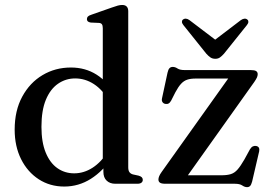

<svg xmlns="http://www.w3.org/2000/svg" viewBox="-20 -758 1116 792"><path d="M406.5 -81.5 404 -85V-641.5Q404 -653 400.2 -658Q396.5 -663 388 -663.5L354 -665Q345.5 -666.5 342 -670Q338.5 -673.5 338.5 -679Q338.5 -685.5 342.5 -689.8Q346.5 -694 357.5 -697.5L441.5 -727Q456.5 -732.5 466.2 -735Q476 -737.5 484 -737.5Q496.5 -737.5 502.8 -730.8Q509 -724 509 -712V-68Q509 -54.5 514 -47.8Q519 -41 528.5 -38.5L551.5 -33.5Q560.5 -31 564.8 -26.8Q569 -22.5 569 -16Q569 -9 563.5 -4.5Q558 0 546.5 0H455.5Q433.5 0 420 -12.8Q406.5 -25.5 406.5 -49.5ZM40.5 -223Q40.5 -302 71.8 -359.5Q103 -417 155.5 -448.2Q208 -479.5 272.5 -479.5Q332 -479.5 378.2 -450.2Q424.5 -421 453 -367.5L428.5 -343Q403.5 -387.5 367.5 -411Q331.5 -434.5 290 -434.5Q251 -434.5 219.2 -412.5Q187.5 -390.5 169.2 -346.5Q151 -302.5 151 -235Q151 -171.5 168.5 -128.8Q186 -86 216.5 -64.5Q247 -43 286 -43Q326 -43 362 -66.2Q398 -89.5 428 -136L444 -110.5Q405.5 -52.5 355 -20.5Q304.5 11.5 245 11.5Q186 11.5 139.8 -18.5Q93.5 -48.5 67 -101.5Q40.5 -154.5 40.5 -223ZM1029 -420 741.5 -16 723 -35H893.5Q917 -35 932.2 -39.8Q947.5 -44.5 960 -58.8Q972.5 -73 988 -100L1011 -142Q1016.5 -151 1022.8 -154Q1029 -157 1036 -156Q1044.5 -154.5 1047.8 -148.8Q1051 -143 1049 -133.5L1020 -9Q1016.5 4 1011.8 9Q1007 14 999 14Q989.5 14 979.2 7Q969 0 948.5 0H662.5Q646 0 639.8 -4.5Q633.5 -9 633.5 -17.5Q633.5 -23.5 636.5 -31Q639.5 -38.5 647 -49L933 -450.5L949.5 -434H787Q766 -434 752 -429.2Q738 -424.5 726.8 -412.2Q715.5 -400 703.5 -377.5L686 -343Q681 -334 675.2 -331Q669.5 -328 661.5 -329.5Q654 -331 650 -337.2Q646 -343.5 648.5 -353.5L671 -458Q674 -471.5 679.2 -476.8Q684.5 -482 692.5 -482Q702.5 -482 712.2 -475.5Q722 -469 741.5 -469H1013.5Q1030 -469 1036.5 -464.8Q1043 -460.5 1043 -452Q1043 -445.5 1039.8 -438.2Q1036.5 -431 1029 -420ZM888 -579 761.5 -675Q754 -680.5 747 -681Q740 -681.5 734.5 -677Q730.5 -674 730.5 -668Q730.5 -662 736.5 -654.5L831 -536.5Q840 -526.5 848.2 -521Q856.5 -515.5 868 -515.5Q879.5 -515.5 887.2 -521Q895 -526.5 904 -536.5L998.5 -654.5Q1004.5 -662 1004.5 -668Q1004.5 -674 1000.5 -677Q995.5 -681.5 988.5 -681Q981.5 -680.5 973.5 -675L847.5 -579Z"/></svg>

Font: Fraunces 17pt
Style: Regular
Weight: 400
Version: Version 1.000;[b76b70a41]